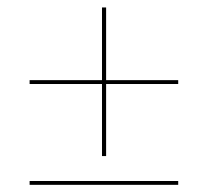

<svg xmlns="http://www.w3.org/2000/svg" viewBox="-20 -509 566 522"><path d="M60.5 -6.5V-16.9H464.5V-6.5ZM257.3 -84.7V-280.6H60.5V-291.1H257.3V-488.7H268.5V-291.1H464.5V-280.6H268.5V-84.7Z"/></svg>

Font: Playfair 144pt
Style: Regular
Weight: 400
Designer: Claus Eggers Sørensen
Foundry: Claus Eggers Sørensen
Version: Version 2.001;gftools[0.9.30]